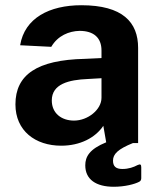

<svg xmlns="http://www.w3.org/2000/svg" viewBox="-20 -547 611 734"><path d="M506 84C491 92 472 99 448 99C423 99 412 89 412 67C412 42 431 23 488 0H508V-364C508 -462 449 -527 291 -527C169 -527 74 -478 57 -374L176 -368C201 -411 244 -428 284 -429C338 -429 368 -403 368 -354V-325L304 -322C121 -318 39 -261 39 -148C39 -47 115 10 214 10C286 10 344 -20 375 -66L386 -3C322 23 306 52 306 85C306 139 347 167 415 167C457 167 495 157 512 148C518 145 520 140 520 134V93C520 82 517 79 506 84ZM368 -173C368 -128 316 -86 263 -86C215 -86 178 -114 178 -163C178 -226 243 -242 316 -245L368 -248Z"/></svg>

Font: United Sans
Style: Bold
Weight: 700
Designer: Pablo Impallari, Rodrigo Fuenzalida (Modified by Dan O. Williams)
Version: Version 1.000;PS 001.000;hotconv 1.0.88;makeotf.lib2.5.64775